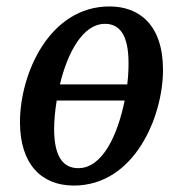

<svg xmlns="http://www.w3.org/2000/svg" viewBox="-20 -566 551 596"><path d="M209 10C398 10 486 -205 486 -349C486 -489 412 -546 320 -546C133 -546 42 -337 42 -187C42 -55 110 10 209 10ZM306 -492C351 -492 379 -458 379 -370C379 -350 378 -327 375 -304H166C189 -400 236 -492 306 -492ZM223 -44C177 -44 148 -78 148 -166C148 -192 151 -222 156 -254H367C346 -151 300 -44 223 -44Z"/></svg>

Font: Noto Serif Condensed Medium
Style: Italic
Weight: 500
Width: 3
Italic angle: -12°
Designer: Monotype Design Team
Foundry: Monotype Imaging Inc.
Version: Version 2.013